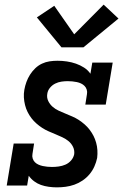

<svg xmlns="http://www.w3.org/2000/svg" viewBox="-20 -800 540 828"><path d="M225 8Q208 8 190 5.5Q172 3 156.5 -2.5Q141 -8 127.5 -18Q114 -28 104 -42L97 0H9L39 -181H127L120 -136Q118 -126 121 -116.5Q124 -107 130.5 -100.5Q137 -94 146 -90Q155 -86 164.5 -84Q174 -82 184 -81Q194 -80 204 -80Q218 -80 233 -82Q248 -84 262 -90Q276 -96 286.5 -108Q297 -120 300 -135Q302 -152 295 -166.5Q288 -181 276 -191Q264 -201 249 -208Q234 -215 219.5 -221Q205 -227 190 -233.5Q175 -240 162 -248.5Q149 -257 137 -267.5Q125 -278 115.5 -290.5Q106 -303 99 -317Q92 -331 88 -347Q84 -363 83 -379.5Q82 -396 85 -413Q88 -430 94 -446.5Q100 -463 109.5 -478Q119 -493 132 -505.5Q145 -518 161 -525.5Q177 -533 194 -535.5Q211 -538 228 -538Q248 -538 268.5 -535Q289 -532 307.5 -525.5Q326 -519 342.5 -508.5Q359 -498 370 -482L378 -530H466L436 -349H348L355 -394Q357 -404 354 -413.5Q351 -423 344.5 -429.5Q338 -436 329.5 -440Q321 -444 311.5 -446Q302 -448 292 -449Q282 -450 272 -450Q259 -450 245 -448Q231 -446 218 -439.5Q205 -433 195.5 -421.5Q186 -410 184 -396Q181 -379 188 -364.5Q195 -350 207 -339.5Q219 -329 233.5 -322.5Q248 -316 262.5 -310Q277 -304 292 -297.5Q307 -291 320 -282.5Q333 -274 345 -263.5Q357 -253 366.5 -240.5Q376 -228 383 -214.5Q390 -201 394.5 -185Q399 -169 400 -152.5Q401 -136 399 -119Q395 -100 387 -82Q379 -64 366 -48.5Q353 -33 336 -21.5Q319 -10 300.5 -3.5Q282 3 263 5.5Q244 8 225 8ZM245 -596 139 -725 214 -775 300 -652 427 -780 491 -720 340 -596Z"/></svg>

Font: Iosevka Slab Semibold Oblique
Style: Regular
Weight: 600
Italic angle: -9°
Monospace: yes
Designer: Belleve Invis
Foundry: Belleve Invis
Version: Version 11.1.1; ttfautohint (v1.8.3)